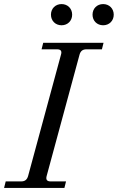

<svg xmlns="http://www.w3.org/2000/svg" viewBox="-30 -922 578 942"><path d="M-10 0H286L294 -32H218C200 -32 194 -41 199 -59L360 -653C365 -672 376 -680 394 -680H470L478 -712H182L174 -680H250C268 -680 275 -672 269 -653L108 -59C103 -41 93 -32 74 -32H-2ZM424 -850C424 -820 446 -798 476 -798C506 -798 528 -820 528 -850C528 -880 506 -902 476 -902C446 -902 424 -880 424 -850ZM220 -850C220 -820 242 -798 272 -798C302 -798 324 -820 324 -850C324 -880 302 -902 272 -902C242 -902 220 -880 220 -850Z"/></svg>

Font: Old Standard
Style: Italic
Weight: 400
Italic angle: -15.2°
Designer: Alexey Kryukov <alexios@thessalonica.org.ru>
Version: Version 2.0